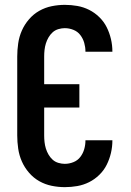

<svg xmlns="http://www.w3.org/2000/svg" viewBox="-20 -763 540 791"><path d="M247 8Q220 8 193 2.5Q166 -3 142 -16.5Q118 -30 99.5 -51.5Q81 -73 70 -98Q59 -123 55 -150.5Q51 -178 51 -205V-530Q51 -557 55 -584.5Q59 -612 70 -637Q81 -662 99.5 -683.5Q118 -705 142 -718.5Q166 -732 193 -737.5Q220 -743 247 -743Q273 -743 298.5 -738.5Q324 -734 347 -722.5Q370 -711 389 -692.5Q408 -674 419.5 -651Q431 -628 437 -602.5Q443 -577 443 -551Q443 -551 443 -551Q443 -551 443 -550H332Q332 -551 332 -551Q332 -551 332 -551Q332 -569 327 -586.5Q322 -604 311 -618.5Q300 -633 282.5 -640Q265 -647 247 -647Q234 -647 220.5 -643Q207 -639 197 -630Q187 -621 180 -609Q173 -597 169 -584Q165 -571 163.5 -557.5Q162 -544 162 -530V-416H307V-320H162V-205Q162 -191 163.5 -177.5Q165 -164 169 -151Q173 -138 180 -126Q187 -114 197 -105Q207 -96 220.5 -92Q234 -88 247 -88Q265 -88 282.5 -95Q300 -102 311 -116.5Q322 -131 327 -148.5Q332 -166 332 -184Q332 -184 332 -184Q332 -184 332 -185H443Q443 -184 443 -184Q443 -184 443 -184Q443 -158 437 -132.5Q431 -107 419.5 -84Q408 -61 389 -42.5Q370 -24 347 -12.5Q324 -1 298.5 3.5Q273 8 247 8Z"/></svg>

Font: Iosevka SS08 Regular
Style: Bold
Weight: 700
Monospace: yes
Designer: Belleve Invis
Foundry: Belleve Invis
Version: Version 16.3.4; ttfautohint (v1.8.4)